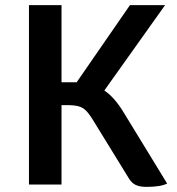

<svg xmlns="http://www.w3.org/2000/svg" viewBox="-20 -720 690 749"><path d="M632 -4Q607 9 551 9Q525 9 509.5 1.5Q494 -6 484 -22L345 -248Q328 -276 315.5 -288.5Q303 -301 286 -305.5Q269 -310 238 -310H220V0H93V-700H220V-399H271H279L487 -700H624L387 -367Q427 -340 462 -282Z"/></svg>

Font: Krub SemiBold
Style: Regular
Weight: 600
Version: Version 1.000; ttfautohint (v1.6)